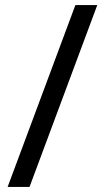

<svg xmlns="http://www.w3.org/2000/svg" viewBox="-20 -734 412 754"><path d="M362 -714 96 0H10L276 -714Z"/></svg>

Font: uguzrati05
Style: Book
Weight: 400
Designer: Jelle Bosma - Monotype Design Team, Universal Thirst
Foundry: Monotype Imaging Inc.
Version: Version 2.106